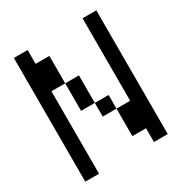

<svg xmlns="http://www.w3.org/2000/svg" viewBox="-168 -844 917 968"><g transform="rotate(-30 290.0 -360.0)"><path d="M290 -319.8H210V-480H290ZM129.9 -639.6H210V-480H129.9V0H49.8V-720.2H129.9ZM449.7 -720.2H529.8V0H449.7V-80.1H370.1V-240.2H449.7ZM370.1 -240.2H290V-319.8H370.1Z"/></g></svg>

Font: W95FA
Style: Regular
Weight: 400
Designer: FontsArena.com
Foundry: Alina Sava
Version: Version 1.002;Fontself Maker 3.4.0